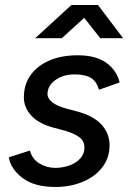

<svg xmlns="http://www.w3.org/2000/svg" viewBox="-20 -732 513 764"><path d="M201 12Q117 12 70 -23.5Q23 -59 15 -106L99 -133Q108 -99 137 -81.5Q166 -64 200 -64Q228 -64 254.5 -73Q281 -82 298.5 -100.5Q316 -119 316 -146Q316 -170 296.5 -185.5Q277 -201 238 -212L193 -224Q136 -239 105.5 -271Q75 -303 75 -345Q75 -396 102 -433.5Q129 -471 177 -491.5Q225 -512 289 -512Q361 -512 402.5 -482.5Q444 -453 456 -404L374 -375Q364 -409 341 -422.5Q318 -436 276 -436Q232 -436 200.5 -413.5Q169 -391 169 -357Q169 -341 187.5 -325.5Q206 -310 244 -300L285 -289Q353 -271 384.5 -235.5Q416 -200 416 -154Q416 -103 386.5 -65.5Q357 -28 308 -8Q259 12 201 12ZM120 -580 264 -712H370L470 -580H379L315 -661L226 -580Z"/></svg>

Font: Figtree Medium
Style: Italic
Weight: 500
Italic angle: -9.5°
Foundry: Erik Kennedy
Version: Version 2.001; ttfautohint (v1.8.4.7-5d5b);gftools[0.9.27]